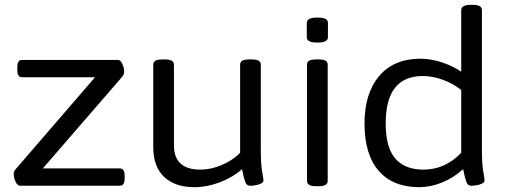

<svg xmlns="http://www.w3.org/2000/svg" viewBox="-20 -772 2119 798"><path d="M64 0Q52 0 44.5 -17Q37 -34 37 -48Q37 -53 38 -57.5Q39 -62 47 -71L375 -451H71Q52 -451 52 -481V-493Q52 -523 71 -523H470Q481 -523 488.5 -506Q496 -489 496 -476Q496 -470 495 -465.5Q494 -461 487 -452L158 -72H478Q498 -72 498 -42V-30Q498 0 478 0Z M789 6Q707 6 662 -37Q617 -80 617 -160V-503Q617 -514 625.5 -519.5Q634 -525 656 -525H664Q685 -525 694 -519.5Q703 -514 703 -503V-168Q703 -67 813 -67Q857 -67 902.5 -86.5Q948 -106 978 -137V-503Q978 -514 986.5 -519.5Q995 -525 1017 -525H1025Q1047 -525 1055.5 -519.5Q1064 -514 1064 -503V-151Q1064 -89 1069.5 -59Q1075 -29 1075 -22Q1075 -14 1064.5 -9Q1054 -4 1041 -2Q1028 0 1019 0Q1005 0 999 -16.5Q993 -33 986 -69Q948 -35 894 -14.5Q840 6 789 6Z M1295 2Q1273 2 1264.5 -4Q1256 -10 1256 -20V-503Q1256 -514 1264.5 -519.5Q1273 -525 1295 -525H1303Q1325 -525 1333.5 -519.5Q1342 -514 1342 -503V-20Q1342 -10 1333.5 -4Q1325 2 1303 2ZM1299 -595Q1275 -595 1265 -601Q1255 -607 1255 -617V-677Q1255 -687 1265 -693Q1275 -699 1299 -699Q1323 -699 1333 -693.5Q1343 -688 1343 -677V-617Q1343 -607 1333 -601Q1323 -595 1299 -595Z M1723 6Q1613 6 1554 -62Q1495 -130 1495 -259Q1495 -384 1556 -456Q1617 -528 1728 -528Q1770 -528 1816 -513Q1862 -498 1897 -474V-730Q1897 -752 1938 -752H1944Q1983 -752 1983 -730V-151Q1983 -89 1988.5 -59Q1994 -29 1994 -22Q1994 -14 1983.5 -9Q1973 -4 1960 -2Q1947 0 1938 0Q1924 0 1918 -16.5Q1912 -33 1905 -69Q1864 -32 1816 -13Q1768 6 1723 6ZM1740 -67Q1830 -67 1897 -137V-398Q1863 -425 1820.5 -440.5Q1778 -456 1737 -456Q1583 -456 1583 -259Q1583 -159 1623 -113Q1663 -67 1740 -67Z"/></svg>

Font: Asap Semi Expanded
Style: Regular
Weight: 400
Width: 6
Designer: Pablo Cosgaya
Foundry: Omnibus-Type
Version: Version 3.001; ttfautohint (v1.8.4.7-5d5b)